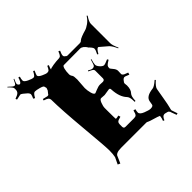

<svg xmlns="http://www.w3.org/2000/svg" viewBox="-251 -1029 1197 1197"><g transform="rotate(-45 348.0 -430.5)"><path d="M528.8 -678.2Q507.3 -710 486.8 -710L341.8 -709Q334.5 -709 329.3 -690.4Q324.2 -671.9 324.2 -643.1L327.1 -631.8Q327.1 -630.9 332.5 -623.5Q337.9 -616.2 337.9 -585.9L333 -515.1Q333 -494.1 339.4 -470Q345.7 -445.8 356.9 -445.8Q358.4 -445.8 379.6 -454.8Q400.9 -463.9 416 -463.9Q431.2 -463.9 439 -462.9Q456.1 -462.9 456.1 -479V-545.9Q456.1 -554.7 447 -560.5Q438 -566.4 421.9 -573.2L424.8 -579.1Q443.8 -566.9 453.9 -566.9Q463.9 -566.9 469.5 -571.8Q475.1 -576.7 485.8 -615.2L489.7 -613.8Q481 -584.5 481 -572.8Q481 -561 494.9 -545.9Q508.8 -530.8 519 -530.8Q529.3 -530.8 558.1 -543.9L563 -535.2Q540.5 -522 534.7 -515.1Q528.8 -508.3 528.8 -497.1V-495.1Q528.3 -490.7 542.5 -474.6Q556.6 -458.5 556.2 -443.8L555.2 -417Q555.2 -409.2 567.9 -401.9Q568.4 -401.9 592.8 -392.1L588.9 -377.9L563 -388.2Q560.1 -389.2 554.7 -389.2Q549.3 -389.2 541 -380.9L530.8 -367.2Q528.8 -363.3 528.8 -359.9L530.8 -340.8Q530.8 -304.7 514.2 -288.1Q501 -274.9 500 -234.9H492.2V-245.1Q492.2 -275.9 480 -289.1Q447.3 -322.8 443.8 -392.1Q443.8 -403.8 434.1 -403.8L390.1 -397L360.8 -398.9Q350.1 -398.9 341.6 -376.7Q333 -354.5 333 -338.9V-318.8Q333 -242.2 335 -242.2Q345.7 -242.2 359.9 -246.1L363.8 -231.9Q339.4 -226.1 333.3 -219.5Q327.1 -212.9 327.1 -200.2V-180.2Q327.1 -165 341.8 -165H418Q430.7 -165 437 -171.4Q443.4 -177.7 449.2 -202.1L462.9 -199.2Q459 -184.1 459 -173.8Q459 -157.7 488.8 -145.8Q518.6 -133.8 532.7 -133.8Q556.2 -133.8 557.1 -147.9L561 -170.9Q566.9 -207 629.9 -213.9Q645 -215.3 676.8 -243.2L682.1 -237.8Q650.4 -210 647.2 -193.6Q644 -177.2 635.3 -125Q626.5 -72.8 621.8 -56.9Q617.2 -41 617.2 -35.2L630.9 4.9L620.1 7.8Q603.5 -35.2 606 -32.7Q599.6 -43.5 592.5 -44.9Q585.4 -46.4 580.3 -48.1Q575.2 -49.8 568.8 -49.8Q553.2 -49.8 542 -22L533.2 -25.9Q541 -45.9 541 -53.5Q541 -61 541.7 -61Q542.5 -61 543 -60.8Q543.5 -60.5 544.9 -60.1Q529.3 -67.4 500.7 -75.4Q472.2 -83.5 464.6 -87.6Q457 -91.8 453.1 -91.8H230Q181.6 -91.8 175.8 -67.9L157.2 -25.9L141.1 -33.2L162.1 -77.1Q167 -98.6 167 -132.3Q167 -166 150.9 -342.5Q134.8 -519 133.8 -612.8Q132.8 -622.6 126.7 -628.4Q120.6 -634.3 97.2 -642.1L100.1 -651.9Q129.4 -644 132.6 -644Q135.7 -644 137.7 -644.5Q143.6 -645 147 -652.8L159.2 -668L164.1 -681.2L165 -685.1L161.1 -700.2Q158.7 -707 134.5 -713.6Q110.4 -720.2 97.9 -720.2Q85.4 -720.2 69.8 -689.9L59.1 -695.8Q68.8 -717.3 68.8 -724.9Q68.8 -732.4 60.1 -742.2L35.2 -763.2Q24.4 -771 20.3 -771Q16.1 -771 -16.1 -763.2L-20 -772.9Q6.3 -782.2 14.2 -791Q22 -799.8 22 -813V-824.2Q22 -833.5 -4.9 -858.9L-2 -861.8Q24.9 -835 33.2 -835H35.2Q41.5 -835 46.6 -844Q51.8 -853 59.1 -869.1L63 -867.2Q50.8 -840.8 50.8 -835Q50.8 -829.1 55.2 -824Q59.6 -818.8 63 -818.8H65.9Q77.1 -820.8 86.9 -855L97.2 -852.1Q91.8 -835 91.8 -823Q91.8 -811 116.5 -799.1Q141.1 -787.1 154.8 -787.1Q165 -787.1 180.2 -817.9L189 -814Q176.8 -787.1 176.8 -782.2Q176.8 -771 200.9 -759.5Q225.1 -748 235.8 -748Q246.6 -748 252 -753.9Q257.3 -759.8 266.1 -778.8L275.9 -774.9Q266.1 -753.4 266.1 -745.1Q268.1 -751 298.6 -755.4Q329.1 -759.8 343.8 -759.8Q358.4 -759.8 364.5 -766.4Q370.6 -772.9 378.9 -793.9L389.2 -789.1Q378.9 -766.6 378.9 -756.6Q378.9 -746.6 387.2 -742.2Q393.6 -734.9 399.9 -734.9H509.8Q510.3 -734.9 512.2 -736.8L514.2 -734.9Q518.1 -734.9 524.9 -741.7Q531.7 -748.5 550.5 -755.9Q569.3 -763.2 586.7 -767.8Q604 -772.5 624.8 -787.4Q645.5 -802.2 660.2 -826.2L665 -821.8Q643.1 -789.1 643.1 -772V-600.1Q643.1 -582.5 660.2 -544.9L655.8 -543Q640.6 -577.1 626 -591.8L578.1 -632.8Q574.2 -634.8 572.8 -637.2Q565.9 -636.2 560.1 -630.1Q554.2 -624 543 -605L536.1 -608.9Q549.8 -634.3 549.8 -646.2Q549.8 -658.2 522.9 -683.1Z"/></g></svg>

Font: Eater
Style: Regular
Weight: 400
Version: Version 001.002